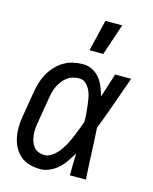

<svg xmlns="http://www.w3.org/2000/svg" viewBox="-115 -831 729 915"><g transform="rotate(15 250.0 -373.5)"><path d="M253 -600 290 -755H373L321 -600ZM173 8Q146 8 120 1Q94 -6 74.5 -22.5Q55 -39 43 -62Q31 -85 26 -111Q21 -137 22 -164.5Q23 -192 28 -219L48 -339Q52 -363 59 -386.5Q66 -410 78 -431.5Q90 -453 107.5 -472Q125 -491 146.5 -504Q168 -517 192.5 -522.5Q217 -528 240 -528Q266 -528 287.5 -517Q309 -506 324 -487.5Q339 -469 348 -446.5Q357 -424 363 -401L364 -404Q373 -433 382.5 -462Q392 -491 401 -520H480Q456 -453 432.5 -386Q409 -319 383 -252Q387 -189 389.5 -126Q392 -63 396 0H317Q317 -27 317.5 -54Q318 -81 319 -108Q306 -87 292 -66.5Q278 -46 260 -29.5Q242 -13 219 -2.5Q196 8 173 8ZM174 -62Q194 -62 213 -76Q232 -90 245 -107.5Q258 -125 268.5 -144.5Q279 -164 287 -184Q295 -204 303 -224Q311 -244 318 -264Q318 -284 316.5 -303.5Q315 -323 312.5 -342Q310 -361 307 -379.5Q304 -398 296 -415Q288 -432 274.5 -445Q261 -458 241 -458Q226 -458 210 -453.5Q194 -449 181 -439Q168 -429 158 -415.5Q148 -402 141.5 -387.5Q135 -373 131 -358Q127 -343 125 -328L105 -208Q102 -192 100.5 -175.5Q99 -159 100.5 -143.5Q102 -128 106.5 -113Q111 -98 120 -86Q129 -74 143.5 -68Q158 -62 174 -62Z"/></g></svg>

Font: Iosevka Algr
Style: Italic
Weight: 400
Italic angle: -9°
Monospace: yes
Designer: Belleve Invis
Foundry: Belleve Invis
Version: Version 26.0.2; ttfautohint (v1.8.3)